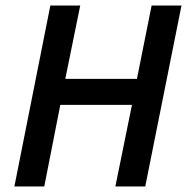

<svg xmlns="http://www.w3.org/2000/svg" viewBox="-20 -674 678 694"><path d="M32 0 162 -654H270L216 -389H475L528 -654H636L505 0H397L457 -295H198L140 0Z"/></svg>

Font: Source Sans 3 SemiBold
Style: Italic
Weight: 600
Italic angle: -11°
Designer: Paul D. Hunt
Foundry: Adobe
Version: Version 3.046;hotconv 1.0.118;makeotfexe 2.5.65603